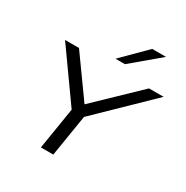

<svg xmlns="http://www.w3.org/2000/svg" viewBox="-208 -1116 1244 1287"><g transform="rotate(30 414.0 -472.5)"><path d="M285 0 343 -358 353 -300 65 -705H173L400 -388H385L715 -705H828L411 -300L439 -358L381 0ZM421 -765 601 -945H708L494 -765Z"/></g></svg>

Font: Nunito Sans 10pt Expanded
Style: Italic
Weight: 400
Width: 7
Italic angle: -9°
Designer: Vernon Adams
Foundry: Vernon Adams
Version: Version 3.101;gftools[0.9.27]